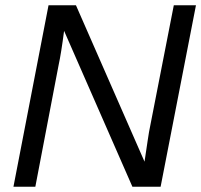

<svg xmlns="http://www.w3.org/2000/svg" viewBox="-20 -708 763 728"><path d="M482 0 223 -591Q212 -506 202 -460L114 0H31L164 -688H268L528 -95Q535 -141 540 -175.5Q545 -210 550 -233L639 -688H723L589 0Z"/></svg>

Font: Libra Sans Modern
Style: Italic
Weight: 400
Italic angle: -12°
Foundry: Stefan Peev, Context Ltd
Version: Version 1.000